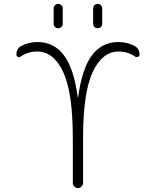

<svg xmlns="http://www.w3.org/2000/svg" viewBox="-20 -953 790 973"><path d="M452 -910Q452 -920 458.5 -926.5Q465 -933 475 -933Q485 -933 491.5 -926.5Q498 -920 498 -910V-833Q498 -823 491.5 -816.5Q485 -810 475 -810Q465 -810 458.5 -816.5Q452 -823 452 -833ZM252 -910Q252 -920 258.5 -926.5Q265 -933 275 -933Q285 -933 291.5 -926.5Q298 -920 298 -910V-833Q298 -823 291.5 -816.5Q285 -810 275 -810Q265 -810 258.5 -816.5Q252 -823 252 -833ZM84 -666Q77 -661 70 -665Q63 -669 63 -677Q63 -705 86 -719Q124 -740 170 -740Q254 -740 304.5 -672Q355 -604 374 -460Q374 -459 375 -459Q376 -459 376 -460Q395 -604 445.5 -672Q496 -740 580 -740Q626 -740 664 -719Q687 -705 687 -677Q687 -669 679.5 -665Q672 -661 665 -666Q627 -692 582 -692Q498 -692 449.5 -587.5Q401 -483 401 -253V-26Q401 -16 393.5 -8Q386 0 375 0Q364 0 356.5 -8Q349 -16 349 -26V-253Q349 -483 300.5 -587.5Q252 -692 168 -692Q122 -692 84 -666Z"/></svg>

Font: Rounded Mplus 1c Light
Style: Regular
Weight: 300
Version: Version 1.059.20150529